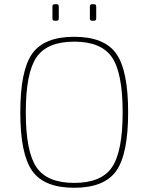

<svg xmlns="http://www.w3.org/2000/svg" viewBox="-20 -876 702 908"><path d="M238 -856H248Q258 -856 258 -845V-789Q258 -778 248 -778H238Q228 -778 228 -789V-845Q228 -856 238 -856ZM415 -856H425Q435 -856 435 -845V-789Q435 -778 425 -778H415Q405 -778 405 -789V-845Q405 -856 415 -856ZM132.5 -622.5Q189 -702 331 -702Q473 -702 529.5 -622.5Q586 -543 586 -345Q586 -147 529.5 -67.5Q473 12 331 12Q189 12 132.5 -67.5Q76 -147 76 -345Q76 -543 132.5 -622.5ZM509.5 -605Q459 -679 331 -679Q203 -679 152.5 -605Q102 -531 102 -345Q102 -159 152.5 -85Q203 -11 331 -11Q459 -11 509.5 -85Q560 -159 560 -345Q560 -531 509.5 -605Z"/></svg>

Font: Exo 2.0 Thin
Style: Regular
Weight: 250
Designer: Natanael Gama
Version: Version 1.001;PS 001.001;hotconv 1.0.70;makeotf.lib2.5.58329